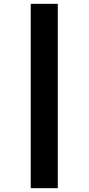

<svg xmlns="http://www.w3.org/2000/svg" viewBox="-20 -889 461 1000"><path d="M140 91V-869H281V91Z"/></svg>

Font: Koeln Type Sans ExtraBold
Style: Regular
Weight: 800
Designer: Eben Sorkin
Foundry: Eben Sorkin
Version: Version 2.001